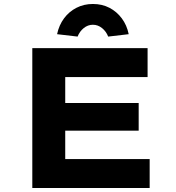

<svg xmlns="http://www.w3.org/2000/svg" viewBox="-20 -941 883 961"><path d="M141.7 0V-700H718.7V-555.2H306.5V-144.8H729.1V0ZM227.7 -286.9V-425.4H674.1V-286.9ZM368.4 -757.9 265.7 -769.9Q275.3 -815.1 300.4 -849Q325.5 -883 362.7 -902Q399.9 -921.1 444.9 -921.1Q491 -921.1 527.7 -902Q564.4 -883 589.7 -849Q615 -815.1 624.2 -769.9L521.5 -757.9Q511.6 -783.5 490.9 -800.3Q470.2 -817.1 444.9 -817.1Q419.7 -817.1 399 -800.3Q378.3 -783.5 368.4 -757.9Z"/></svg>

Font: Lexend Mega
Style: Regular
Weight: 400
Designer: Bonnie Shaver-Troup, Thomas Jockin
Foundry: Lexend
Version: Version 1.007